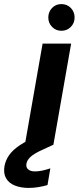

<svg xmlns="http://www.w3.org/2000/svg" viewBox="-101 -710 390 942"><path d="M21 0 108 -496H248L161 0ZM200 -559Q173 -559 154.5 -578Q136 -597 136 -624Q136 -652 154.5 -671Q173 -690 200 -690Q228 -690 246.5 -671Q265 -652 265 -624Q265 -597 246.5 -578Q228 -559 200 -559ZM39 212Q2 212 -27.5 200.5Q-57 189 -71 165Q-85 141 -79 105Q-74 77 -56.5 51.5Q-39 26 -3 2Q33 -22 93 -46L141 -65L161 0L107 25Q67 43 49.5 59Q32 75 29 92Q25 110 36.5 120.5Q48 131 71 131Q87 131 106 127Q125 123 146 116L132 198Q111 204 87.5 208Q64 212 39 212Z"/></svg>

Font: DM Sans 24pt ExtraBold
Style: Italic
Weight: 800
Italic angle: -10°
Designer: Colophon Foundry, Jonny Pinhorn
Foundry: Colophon Foundry
Version: Version 4.004;gftools[0.9.30]